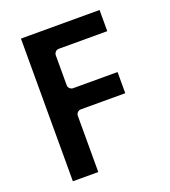

<svg xmlns="http://www.w3.org/2000/svg" viewBox="-140 -903 868 980"><g transform="rotate(-20 293.5 -412.5)"><path d="M514 -800H87V-25H225V-331C225 -341.7 234.9 -356 250 -356H492V-471H250C239.3 -471 225 -480.9 225 -496V-660C225 -670.7 234.9 -685 250 -685H514Z"/></g></svg>

Font: Hussar Ekologiczny
Style: Regular
Weight: 400
Foundry: Cannot Into Space Fonts
Version: Version 0.97